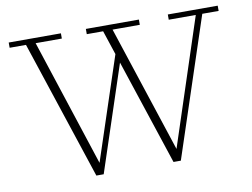

<svg xmlns="http://www.w3.org/2000/svg" viewBox="-75 -790 1183 902"><g transform="rotate(-10 516.5 -338.5)"><path d="M683 5 464 -657H386V-682H639V-657H509L716 -27H699L906 -657H777V-682H1015V-657H937L718 5ZM315 5 96 -657H18V-682H267V-657H142L348 -27H332L509 -562L523 -518L350 5Z"/></g></svg>

Font: Montagu Slab 144pt ExtraLight
Style: Regular
Weight: 250
Version: Version 1.000